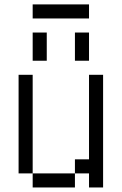

<svg xmlns="http://www.w3.org/2000/svg" viewBox="-20 -832 540 852"><path d="M375 -750V-812.5H125V-750ZM125 -62.5V0H312.5V-62.5ZM125 -62.5V-500H62.5V-62.5ZM375 -62.5V0H437.5Q437.5 0 437.5 -500H375Q375 -500 375 -125H312.5V-62.5ZM125 -687.5Q125 -687.5 125 -562.5H187.5Q187.5 -562.5 187.5 -687.5ZM312.5 -687.5Q312.5 -687.5 312.5 -562.5H375Q375 -562.5 375 -687.5Z"/></svg>

Font: CalcUnifontExMono
Style: Regular
Weight: 500
Version: Version 15.0.06